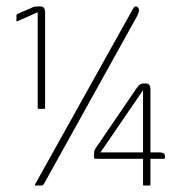

<svg xmlns="http://www.w3.org/2000/svg" viewBox="-20 -576 569 596"><path d="M97 -538 34 -510Q31 -509 31 -512V-527Q31 -532 35 -533L76 -551Q84 -555 88 -555.5Q92 -556 99 -556H106Q120 -556 120 -537V-242Q120 -238 117 -238H100Q97 -238 97 -242ZM105 0H91Q87 0 89 -4L393 -549Q397 -556 401 -556Q409 -556 411 -547.5Q413 -539 405 -525L118 -8Q115 -3 113.5 -1.5Q112 0 105 0ZM424 -83H275Q272 -83 272 -87V-97Q272 -102 272.5 -105.5Q273 -109 277 -116L406 -305Q414 -317 426 -317H433Q447 -317 447 -298V-103H474Q492 -103 492 -92V-87Q492 -83 488 -83H447V-3Q447 0 444 0H427Q424 0 424 -3ZM292 -103H424V-296Z"/></svg>

Font: Zain ExtraLight
Style: Regular
Weight: 200
Designer: Zain,Boutros
Foundry: Mobile Telecommunications Company (Zain), 2024
Version: Version 1.51; ttfautohint (v1.8.4)